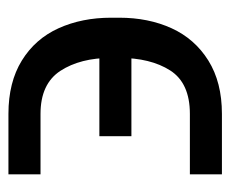

<svg xmlns="http://www.w3.org/2000/svg" viewBox="-66 -488 554 462"><g transform="rotate(-90 211.0 -257.0)"><path d="M302.7 -247.1V-266.6Q302.7 -340.8 271.5 -388.7Q240.2 -436.5 168 -436.5H22.5V-513.7H168Q244.1 -513.7 296.4 -481.4Q348.6 -449.2 374 -393.1Q399.4 -336.9 399.4 -266.6V-247.1Q399.4 -176.8 374 -121.1Q348.6 -65.4 296.4 -32.7Q244.1 0 168 0H22.5V-77.1H168Q242.2 -77.1 272.5 -124.5Q302.7 -171.9 302.7 -247.1ZM114.3 -294.9H374V-217.8H114.3Z"/></g></svg>

Font: Pretendard JP Variable
Style: Regular
Weight: 400
Designer: Base glyphs from Inter by Rasmus Andersson; Hangul glyphs from Noto Sans CJK(Source Han Sans) by Jang Soo-young and Kang
Foundry: Kil Hyung-jin
Version: Version 1.307;Glyphs 3.2 (3192)